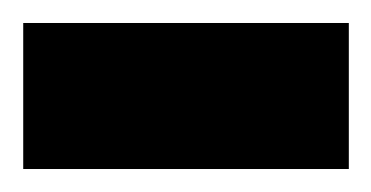

<svg xmlns="http://www.w3.org/2000/svg" viewBox="-30 -147 323 167"><path d="M-9.8 0V-127H273.4V0Z"/></svg>

Font: Vazir FD-UI
Style: Bold-FD-UI
Weight: 700
Designer: Saber Rastikerdar
Foundry: Saber Rastikerdar
Version: Version 30.0.0